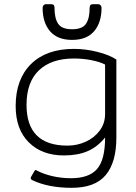

<svg xmlns="http://www.w3.org/2000/svg" viewBox="-20 -729 652 919"><path d="M184 -691Q184 -699 188.5 -704Q193 -709 200 -709H224Q234 -709 237.5 -704.5Q241 -700 241 -690Q241 -641 258.5 -615Q276 -589 325 -589Q374 -589 391.5 -615Q409 -641 409 -690Q409 -700 412.5 -704.5Q416 -709 426 -709H450Q457 -709 461.5 -704Q466 -699 466 -691Q466 -621 430.5 -579.5Q395 -538 325 -538Q255 -538 219.5 -579.5Q184 -621 184 -691ZM134 133Q123 127 129 117L144 91Q147 85 151 85Q154 85 158 88Q188 104 230.5 114Q273 124 320 124Q406 124 444.5 80Q483 36 483 -71Q447 -26 399.5 -5.5Q352 15 286 15Q181 15 118 -47.5Q55 -110 55 -221Q55 -350 128.5 -422.5Q202 -495 334 -495Q390 -495 447 -480.5Q504 -466 537 -444V-71Q537 48 486 109Q435 170 323 170Q211 170 134 133ZM483 -184V-420Q458 -433 417.5 -441Q377 -449 334 -449Q226 -449 166.5 -392.5Q107 -336 107 -227Q107 -32 303 -32Q349 -32 390 -50.5Q431 -69 457 -103.5Q483 -138 483 -184Z"/></svg>

Font: Mitr ExtraLight
Style: Regular
Weight: 250
Designer: Thanarat Vachiruckul
Foundry: Cadson Demak Co.,Ltd.
Version: Version 1.000